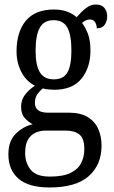

<svg xmlns="http://www.w3.org/2000/svg" viewBox="-20 -588 502 847"><path d="M198 239Q107 239 62 200.5Q17 162 17 93Q17 34 49.5 2Q82 -30 124 -40Q106 -49 89.5 -67Q73 -85 73 -117Q73 -147 90 -169.5Q107 -192 134 -210Q96 -229 74.5 -270Q53 -311 53 -361Q53 -447 94 -496.5Q135 -546 219 -546Q251 -546 276.5 -536.5Q302 -527 318 -512Q326 -521 338.5 -534Q351 -547 367 -557.5Q383 -568 403 -568Q429 -568 441 -552.5Q453 -537 453 -516Q453 -495 442 -479Q431 -463 407 -463Q407 -478 399.5 -490Q392 -502 378 -502Q367 -502 358.5 -498Q350 -494 342 -487Q357 -467 368 -438.5Q379 -410 379 -365Q379 -290 339.5 -241Q300 -192 219 -192Q208 -192 193 -193.5Q178 -195 169 -198Q156 -188 145 -172.5Q134 -157 134 -134Q134 -91 191 -91H283Q335 -91 367 -71.5Q399 -52 413.5 -19Q428 14 428 54Q428 139 371.5 189Q315 239 198 239ZM217 -238Q260 -238 277.5 -268.5Q295 -299 295 -365Q295 -434 277 -466.5Q259 -499 216 -499Q174 -499 155.5 -465.5Q137 -432 137 -364Q137 -300 156 -269Q175 -238 217 -238ZM200 191Q259 191 292 174.5Q325 158 338.5 130.5Q352 103 352 69Q352 23 330.5 5.5Q309 -12 269 -12H182Q159 -12 138.5 -3.5Q118 5 104.5 26Q91 47 91 87Q91 131 115.5 161Q140 191 200 191Z"/></svg>

Font: Noto Serif Condensed
Style: Regular
Weight: 400
Width: 3
Designer: Monotype Design Team
Foundry: Monotype Imaging Inc.
Version: Version 2.013; ttfautohint (v1.8.4.7-5d5b)